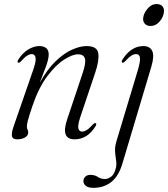

<svg xmlns="http://www.w3.org/2000/svg" viewBox="-20 -678 828 946"><path d="M69 -369.5Q63.5 -372.5 70 -384Q90 -416 118 -433.5Q146 -451 174.5 -451Q195.5 -451 207.8 -440.8Q220 -430.5 220 -409.5Q220 -388 207.2 -352.5Q194.5 -317 176 -270Q212.5 -336.5 254 -376.2Q295.5 -416 335.2 -433.5Q375 -451 406.5 -451Q459 -451 464.2 -415.5Q469.5 -380 449 -319.5L377 -105.5Q362 -61 366.2 -45.2Q370.5 -29.5 384.5 -29.5Q394.5 -29.5 407 -37Q419.5 -44.5 438 -65Q446.5 -73.5 451.5 -71Q457.5 -68.5 451 -56.5Q411 8.5 347.5 8.5Q278 8.5 310.5 -88.5L386.5 -315.5Q405 -370 398.2 -390.2Q391.5 -410.5 364.5 -410.5Q337 -410.5 295.8 -384.2Q254.5 -358 212.2 -301.5Q170 -245 139.5 -155Q122.5 -104.5 117.5 -84.8Q112.5 -65 112.5 -55.5Q112.5 -45.5 115.8 -39.5Q119 -33.5 119 -24.5Q119 -10.5 103.8 -1Q88.5 8.5 64 8.5Q42.5 8.5 39 -6.5Q35.5 -21.5 47 -55L142.5 -330.5Q159 -377.5 155.2 -394.5Q151.5 -411.5 136.5 -411.5Q126.5 -411.5 114 -404Q101.5 -396.5 83 -375.5Q74 -367 69 -369.5ZM722.5 -550Q703 -550 693.2 -561.5Q683.5 -573 685.5 -589.5Q687.5 -612 706.8 -635Q726 -658 751 -658Q771.5 -658 780.8 -646.5Q790 -635 787.5 -618.5Q785.5 -594.5 766.5 -572.2Q747.5 -550 722.5 -550ZM725.5 -349 583.5 126.5Q565 189.5 528.5 218.5Q492 247.5 439.5 247.5Q415.5 247.5 403.2 238Q391 228.5 391 214Q391 202 400 192.8Q409 183.5 425.5 183.5Q446.5 183.5 462 193.8Q477.5 204 496.5 204Q512.5 204 528.2 192Q544 180 551.5 147.5Q555 130 551.8 110.5Q548.5 91 547 68.5Q545.5 46 553.5 18.5L658.5 -330Q672.5 -377.5 669.5 -394.5Q666.5 -411.5 650.5 -411.5Q640 -411.5 627.5 -404Q615 -396.5 596 -375.5Q587.5 -367 582.5 -369.5Q577 -372.5 583 -384Q625.5 -451 686.5 -451Q718.5 -451 730 -427Q741.5 -403 725.5 -349Z"/></svg>

Font: Fraunces 72pt Light
Style: Italic
Weight: 300
Italic angle: -16°
Version: Version 1.000;[b76b70a41]